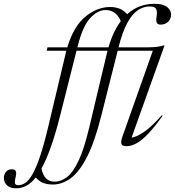

<svg xmlns="http://www.w3.org/2000/svg" viewBox="-180 -762 923 1014"><path d="M67 -494 70.5 -512H175.5Q209 -623.5 271.2 -674.2Q333.5 -725 401.5 -725Q459.5 -725 491.5 -687Q523.5 -716 560 -729Q596.5 -742 636 -742Q681 -742 702.2 -725Q723.5 -708 723.5 -685.5Q723.5 -661 707.5 -646.5Q691.5 -632 668.5 -632Q653 -632 648 -642Q643 -652 647.5 -679Q651.5 -705.5 643 -716.8Q634.5 -728 611 -728Q578 -728 548.2 -708.2Q518.5 -688.5 493 -642.2Q467.5 -596 447 -516L446 -512H597.5Q629 -512 649.2 -514.8Q669.5 -517.5 683.5 -522H689L515 -35.5Q538.5 -37.5 578.5 -63.8Q618.5 -90 675 -154L679 -151Q635 -89 601 -54Q567 -19 539.8 -4.5Q512.5 10 489 10Q464.5 10 461 -2.5Q457.5 -15 466.5 -40.5L627 -494H441.5L355 -151Q319.5 -10 278.2 69.2Q237 148.5 192 180.5Q147 212.5 99.5 212.5Q69.5 212.5 47.5 203.8Q25.5 195 9 175Q-16.5 207 -42.2 219.8Q-68 232.5 -94.5 232.5Q-126.5 232.5 -143 216.8Q-159.5 201 -159.5 178Q-159.5 159.5 -148.5 145.8Q-137.5 132 -117.5 132Q-101 132 -96.5 142Q-92 152 -98 176Q-104 200 -100.2 208Q-96.5 216 -84 216Q-64.5 216 -46 203.5Q-27.5 191 -8.5 158.2Q10.5 125.5 30.8 66Q51 6.5 73.5 -87.5L167.5 -482.5Q169 -488.5 170.5 -494ZM377.5 -709Q336 -709 296.5 -666.8Q257 -624.5 229.5 -516L228.5 -512H393Q405.5 -555.5 422 -590Q438.5 -624.5 458 -650.5Q433 -709 377.5 -709ZM385 -482.5Q386.5 -488.5 388 -494H224L137.5 -151Q112.5 -52.5 88 15.8Q63.5 84 39 128.5Q53.5 197.5 108 197.5Q142 197.5 173.8 173.2Q205.5 149 234.8 87.2Q264 25.5 291 -87.5Z"/></svg>

Font: Newsreader 72pt Light
Style: Italic
Weight: 300
Italic angle: -17°
Designer: Hugues Gentile
Foundry: Production Type
Version: Version 1.003; ttfautohint (v1.8.3)